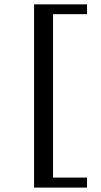

<svg xmlns="http://www.w3.org/2000/svg" viewBox="-20 -728 463 880"><path d="M136.2 131.8V-708H378.9V-663.1H223.1V85.9H378.9V131.8Z"/></svg>

Font: BabelStone Ogham Bound
Style: Regular
Weight: 400
Designer: Andrew West
Foundry: BabelStone
Version: Version 2.02 March 14, 2022